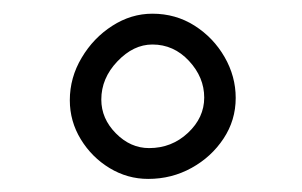

<svg xmlns="http://www.w3.org/2000/svg" viewBox="-20 -829 450 286"><path d="M331.1 -683.1Q331.1 -649.9 313 -622.6Q294.9 -595.2 265.4 -578.9Q235.8 -562.5 200.7 -562.5Q169.9 -562.5 143.3 -578.6Q116.7 -594.7 100.3 -621.6Q84 -648.4 84 -679.7Q84 -713.4 101.6 -742.9Q119.1 -772.5 147.2 -790.5Q175.3 -808.6 207 -808.6Q241.7 -808.6 269.8 -790.8Q297.9 -772.9 314.5 -744.1Q331.1 -715.3 331.1 -683.1ZM284.2 -683.6Q284.2 -713.9 261.5 -738.3Q238.8 -762.7 207 -762.7Q178.7 -762.7 154.8 -737.5Q130.9 -712.4 130.9 -680.7Q130.9 -652.3 152.6 -630.4Q174.3 -608.4 202.1 -608.4Q235.8 -608.4 260 -631.1Q284.2 -653.8 284.2 -683.6Z"/></svg>

Font: Mikhak Regular
Style: Regular
Weight: 400
Designer: Amin Abedi
Version: Version 3.3